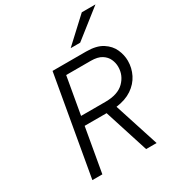

<svg xmlns="http://www.w3.org/2000/svg" viewBox="-214 -1047 1072 1174"><g transform="rotate(-30 321.5 -460.5)"><path d="M89.5 0 212.5 -700H449Q522 -700 564.2 -672.8Q606.5 -645.5 624.5 -605Q642.5 -564.5 642.5 -523.5Q642.5 -473 620 -428.2Q597.5 -383.5 552.8 -353.2Q508 -323 441.5 -314.5L543 0H469L369.5 -311H214.5L160 0ZM226 -374.5H397.5Q486 -374.5 529.5 -417.8Q573 -461 573 -521.5Q573 -549 561.2 -575.2Q549.5 -601.5 521.8 -619Q494 -636.5 445.5 -636.5H272ZM378 -765 546.5 -921H643L445 -765Z"/></g></svg>

Font: Overpass Light
Style: Italic
Weight: 300
Italic angle: -10°
Designer: Delve Withrington, Dave Bailey, Thomas Jockin
Foundry: Delve Fonts LLC
Version: Version 4.000; ttfautohint (v1.8.3)